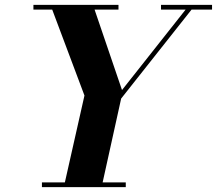

<svg xmlns="http://www.w3.org/2000/svg" viewBox="-20 -770 892 790"><path d="M242.5 0 327.5 -377 187.5 -750H362.5L482 -399.5L757.5 -748H782L478.5 -364.5L398 0ZM152.5 0V-19.5H497.5V0ZM117.5 -730.5V-750H467.5V-730.5ZM642.5 -730.5V-750H852.5V-730.5Z"/></svg>

Font: Bodoni Moda 11pt
Style: Bold Italic
Weight: 700
Italic angle: -13°
Designer: Owen Earl
Foundry: indestructible type
Version: Version 2.004